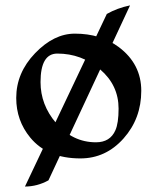

<svg xmlns="http://www.w3.org/2000/svg" viewBox="-20 -578 580 710"><path d="M277.3 7.8Q155.3 7.8 91.8 -69.3Q40 -132.3 40 -215.8Q40 -308.6 109.6 -381.1Q179.2 -453.6 256.8 -453.6Q352.5 -453.6 419.4 -403.8Q502.4 -341.3 502.4 -242.2Q502.4 -139.6 436.8 -65.9Q371.1 7.8 277.3 7.8ZM335 -51.8Q387.2 -51.8 406.7 -96.2Q418.5 -122.6 418.5 -176.3Q418.5 -263.2 350.1 -321.5Q281.7 -379.9 191.9 -379.9Q129.9 -379.9 129.9 -274.4Q129.9 -190.4 187 -123.5Q248 -51.8 335 -51.8ZM72.3 111.8 375 -526.4Q413.6 -548.3 460.9 -558.1L159.2 88.9Q117.7 111.8 72.3 111.8Z"/></svg>

Font: Balgruf
Style: Regular
Weight: 500
Designer: Paul James MIller
Foundry: High-Logic / Made with FontCreator
Version: Version 1.201;March 28, 2021;FontCreator 13.0.0.2683 64-bit